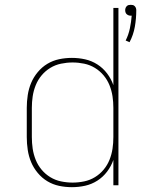

<svg xmlns="http://www.w3.org/2000/svg" viewBox="-20 -768 640 796"><path d="M517 -593 501 -600Q513 -624 518.5 -650.5Q524 -677 526 -703H522Q517 -703 513 -704.5Q509 -706 505.5 -709Q502 -712 500.5 -716.5Q499 -721 499 -726Q499 -730 500.5 -734.5Q502 -739 505.5 -742.5Q509 -746 513 -747Q517 -748 522 -748Q527 -748 531 -747Q535 -746 538.5 -742.5Q542 -739 543.5 -734.5Q545 -730 545 -726Q545 -691 539 -657Q533 -623 517 -593ZM278 8Q251 8 225 2.5Q199 -3 176.5 -16.5Q154 -30 136.5 -51Q119 -72 109 -96Q99 -120 95 -146.5Q91 -173 91 -200V-321Q91 -347 95 -373.5Q99 -400 109 -424Q119 -448 136.5 -469Q154 -490 176.5 -503.5Q199 -517 225 -522.5Q251 -528 278 -528Q306 -528 333 -522Q360 -516 383.5 -501Q407 -486 424 -463.5Q441 -441 450 -415V-735H471V0H450V-105Q441 -79 424 -56.5Q407 -34 383.5 -19Q360 -4 333 2Q306 8 278 8ZM281 -11Q305 -11 329 -16Q353 -21 373.5 -33.5Q394 -46 409.5 -64.5Q425 -83 434 -105.5Q443 -128 446.5 -151.5Q450 -175 450 -200V-321Q450 -345 446.5 -368.5Q443 -392 434 -414.5Q425 -437 409.5 -455.5Q394 -474 373.5 -486.5Q353 -499 329 -504Q305 -509 281 -509Q257 -509 233 -504Q209 -499 188.5 -486.5Q168 -474 152.5 -455.5Q137 -437 128 -414.5Q119 -392 115.5 -368.5Q112 -345 112 -321V-200Q112 -175 115.5 -151.5Q119 -128 128 -105.5Q137 -83 152.5 -64.5Q168 -46 188.5 -33.5Q209 -21 233 -16Q257 -11 281 -11Z"/></svg>

Font: Iosevka Aile Thin
Style: Regular
Weight: 100
Designer: Belleve Invis
Foundry: Belleve Invis
Version: Version 31.1.0; ttfautohint (v1.8.4)